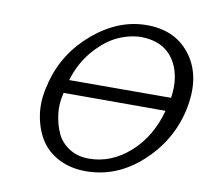

<svg xmlns="http://www.w3.org/2000/svg" viewBox="-80 -798 977 906"><g transform="rotate(10 408.0 -345.5)"><path d="M137 -346Q138 -349 139.5 -355Q141 -361 141 -363Q180 -510 299 -610Q418 -710 553 -710Q694 -710 767 -607.5Q840 -505 804 -344Q769 -193 651.5 -87Q534 19 387 19Q314 19 257.5 -10Q201 -39 170 -88.5Q139 -138 128.5 -204.5Q118 -271 137 -346ZM221 -327Q219 -323 219 -319Q207 -271 213.5 -222Q220 -173 238.5 -133Q257 -93 297 -67.5Q337 -42 391 -42Q498 -42 586 -120Q674 -198 709 -327ZM236 -391Q318 -391 480 -391.5Q642 -392 724 -392Q732 -446 725 -488Q713 -562 666.5 -605Q620 -648 539 -650Q484 -650 427.5 -625Q371 -600 316.5 -539Q262 -478 236 -391Z"/></g></svg>

Font: Coval
Style: Light Italic
Weight: 300
Foundry: Context Ltd
Version: Version 001.000